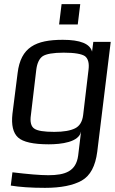

<svg xmlns="http://www.w3.org/2000/svg" viewBox="-20 -686 554 926"><path d="M65 -334 40 -137C34 -83 43 -45 67 -23C91 -1 141 10 215 10C275 10 361 0 371 -52L357 64C347 140 295 159 213 159C173 159 115 154 40 145L32 209C74 216 129 220 197 220C274 220 333 208 374 185C416 161 440 115 449 46L514 -484H430L424 -437C414 -475 367 -494 283 -494C152 -494 80 -458 65 -334ZM381 -131C377 -99 364 -78 342 -67C320 -56 287 -50 242 -50C192 -50 160 -55 145 -66C130 -76 124 -98 129 -131L155 -350C159 -382 170 -404 186 -415C203 -426 237 -432 287 -432C340 -432 374 -426 390 -415C405 -403 411 -381 407 -350ZM355 -568 367 -666H277L265 -568Z"/></svg>

Font: Gamestation Display
Style: Italic
Weight: 400
Designer: Jonas Hecksher
Foundry: Jonas Hecksher, Playtypeª, e-types AS
Version: Version 1.003